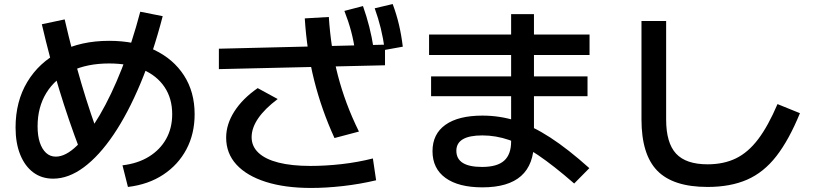

<svg xmlns="http://www.w3.org/2000/svg" viewBox="-20 -874 4040 950"><path d="M586 -56Q662 -65 717 -99Q772 -133 802 -186.5Q832 -240 832 -309Q832 -387 794 -443.5Q756 -500 686 -530Q616 -560 520 -560Q412 -560 332.5 -522.5Q253 -485 209.5 -414.5Q166 -344 166 -249Q166 -202 177 -169Q188 -136 208 -117.5Q228 -99 256 -99Q305 -99 361 -153.5Q417 -208 474 -305.5Q531 -403 582.5 -533.5Q634 -664 674 -816L785 -794Q737 -609 675 -461Q613 -313 542 -208Q471 -103 395 -46.5Q319 10 243 10Q186 10 144.5 -21Q103 -52 80 -109Q57 -166 57 -243Q57 -372 115 -468.5Q173 -565 277 -618.5Q381 -672 520 -672Q649 -672 743.5 -627Q838 -582 890.5 -500.5Q943 -419 943 -309Q943 -212 902.5 -135.5Q862 -59 788 -10Q714 39 613 51ZM375 -133Q319 -280 273 -431Q227 -582 187 -754L300 -778Q339 -609 383 -460Q427 -311 481 -168Z M1519 56Q1390 56 1295.5 26Q1201 -4 1150 -59.5Q1099 -115 1099 -193Q1099 -259 1139.5 -322.5Q1180 -386 1255 -438L1354 -384Q1290 -336 1257.5 -288.5Q1225 -241 1225 -195Q1225 -150 1259 -118Q1293 -86 1358 -69.5Q1423 -53 1516 -53Q1591 -53 1670.5 -62Q1750 -71 1825 -90L1841 18Q1761 37 1677.5 46.5Q1594 56 1519 56ZM1635 -191Q1603 -261 1578 -332Q1553 -403 1534.5 -476.5Q1516 -550 1504.5 -626.5Q1493 -703 1488 -783L1607 -790Q1612 -713 1623 -641Q1634 -569 1652 -500Q1670 -431 1695.5 -362.5Q1721 -294 1756 -223ZM1885 -551 1063 -532V-633L1885 -653ZM1738 -615Q1730 -672 1717 -720.5Q1704 -769 1684 -820L1776 -844Q1794 -793 1807 -742Q1820 -691 1829 -633ZM1884 -627Q1876 -685 1864 -734Q1852 -783 1834 -833L1923 -854Q1942 -803 1954 -752Q1966 -701 1973 -643Z M2367 53Q2249 53 2184.5 6.5Q2120 -40 2120 -126Q2120 -211 2184 -256.5Q2248 -302 2367 -302Q2453 -302 2533.5 -276.5Q2614 -251 2702 -194Q2790 -137 2896 -42L2821 34Q2720 -54 2642.5 -106.5Q2565 -159 2499 -181.5Q2433 -204 2367 -204Q2238 -204 2238 -128Q2238 -48 2365 -48Q2440 -48 2474.5 -79Q2509 -110 2509 -174V-804H2622V-174Q2622 -60 2558.5 -3.5Q2495 53 2367 53ZM2113 -398V-496H2887V-398ZM2103 -602V-703H2897V-602Z M3481 51Q3311 51 3232.5 -29Q3154 -109 3154 -283V-770H3276V-283Q3276 -167 3325 -114Q3374 -61 3481 -61Q3561 -61 3621.5 -90.5Q3682 -120 3731.5 -185.5Q3781 -251 3827 -359L3938 -314Q3884 -182 3821.5 -101.5Q3759 -21 3676.5 15Q3594 51 3481 51Z"/></svg>

Font: M PLUS 1 Code SemiBold
Style: Regular
Weight: 600
Designer: Coji Morishita
Foundry: UNDERFOREST DESIGN
Version: Version 1.005